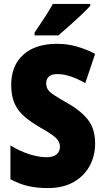

<svg xmlns="http://www.w3.org/2000/svg" viewBox="-20 -947 531 977"><path d="M464 -217Q464 -153 435.5 -101.5Q407 -50 353.5 -20Q300 10 223 10Q168 10 124 0Q80 -10 33 -35V-207Q80 -178 128.5 -162.5Q177 -147 217 -147Q252 -147 268.5 -162Q285 -177 285 -200Q285 -216 277 -229.5Q269 -243 247.5 -259Q226 -275 185 -298Q140 -324 106.5 -352Q73 -380 55 -418.5Q37 -457 37 -515Q37 -613 98.5 -668.5Q160 -724 270 -724Q322 -724 370 -710.5Q418 -697 464 -673L414 -524Q333 -570 273 -570Q242 -570 228.5 -557Q215 -544 215 -524Q215 -506 223 -492.5Q231 -479 254.5 -463.5Q278 -448 322 -423Q390 -385 427 -338.5Q464 -292 464 -217ZM439 -917Q423 -899 394.5 -872Q366 -845 334.5 -817Q303 -789 277 -767H156V-781Q180 -817 205.5 -855.5Q231 -894 249 -927H439Z"/></svg>

Font: Noto Sans Telugu Condensed Black
Style: Regular
Weight: 900
Width: 3
Designer: Jelle Bosma - Monotype Design Team
Foundry: Monotype Imaging Inc.
Version: Version 2.005; ttfautohint (v1.8.4.7-5d5b)